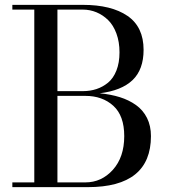

<svg xmlns="http://www.w3.org/2000/svg" viewBox="-20 -770 696 790"><path d="M341.3 0H30.8V-19.5H121.1V-730.5H30.8V-750H320.8Q438.5 -750 504.6 -704.6Q570.8 -659.2 570.8 -564.9Q570.8 -483.9 525.4 -440.4Q480 -397 390.1 -386.2Q436 -381.8 473.4 -370.1Q510.7 -358.4 539.8 -337.6Q568.8 -316.9 585 -284.4Q601.1 -252 601.1 -210Q601.1 0 341.3 0ZM320.8 -730.5H216.3V-395H320.8Q351.1 -395 377 -403.6Q402.8 -412.1 424.6 -429.9Q446.3 -447.8 459 -479.7Q471.7 -511.7 471.7 -554.7Q471.7 -597.7 459 -632.1Q446.3 -666.5 424.8 -687.5Q403.3 -708.5 376.7 -719.5Q350.1 -730.5 320.8 -730.5ZM331.1 -375.5H216.3V-19.5H331.1Q397.9 -19.5 444.6 -71.5Q491.2 -123.5 491.2 -210Q491.2 -293.9 446.3 -334.7Q401.4 -375.5 331.1 -375.5Z"/></svg>

Font: Bodoni* 11pt
Style: Regular
Weight: 400
Version: Version 2.3